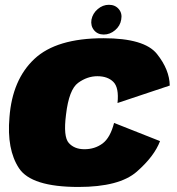

<svg xmlns="http://www.w3.org/2000/svg" viewBox="-20 -754 722 781"><path d="M299 6.5Q465.5 6.5 536.5 -55.8Q607.5 -118 631 -180L444 -254Q428.5 -193.5 397 -170.2Q365.5 -147 323.5 -147Q282.5 -147 259.8 -172.5Q237 -198 248.5 -287.5Q260.5 -390 297.8 -417Q335 -444 376 -444Q418 -444 441.2 -420.8Q464.5 -397.5 458 -335L670.5 -406Q669.5 -470.5 618.5 -534.5Q567.5 -598.5 401 -598.5Q209.5 -598.5 119.8 -514.2Q30 -430 18.5 -277Q7 -146 57.2 -69.8Q107.5 6.5 299 6.5ZM402 -613.5Q427.5 -613.5 448.2 -631.2Q469 -649 473 -674Q478 -699.5 463.2 -717Q448.5 -734.5 423 -734.5Q398 -734.5 377.5 -717Q357 -699.5 352 -674Q348 -649 362.5 -631.2Q377 -613.5 402 -613.5Z"/></svg>

Font: Anybody UltraCondensed Thin Black
Style: Italic
Weight: 900
Italic angle: -10°
Version: Version 1.111